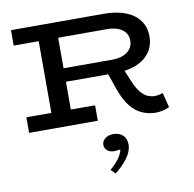

<svg xmlns="http://www.w3.org/2000/svg" viewBox="-106 -793 1273 1263"><g transform="rotate(-10 530.5 -162.0)"><path d="M303 -289V-379H673Q713 -379 744 -391Q775 -403 793 -426.5Q811 -450 811 -483Q811 -515 793.5 -537.5Q776 -560 745 -571.5Q714 -583 673 -583H50V-686H671Q754 -686 814.5 -662.5Q875 -639 907.5 -594.5Q940 -550 940 -488Q940 -427 908 -382Q876 -337 817.5 -313Q759 -289 677 -289ZM50 0V-104L509 -103V0ZM217 -57V-627H347V-57ZM892 14Q847 13 805 -4.5Q763 -22 727.5 -65.5Q692 -109 665 -186L626 -300L731 -313L771 -217Q793 -165 816 -139Q839 -113 862 -104Q885 -95 905 -95Q924 -95 937 -98.5Q950 -102 961 -105L986 -7Q969 2 944.5 8Q920 14 892 14ZM681 189Q681 233 647.5 278.5Q614 324 564 362L535 333Q578 297 599 264Q620 231 622 210Q615 213 604.5 214.5Q594 216 582 216Q553 216 535 201Q517 186 517 163Q517 138 539 121Q561 104 595 104Q633 104 657 126.5Q681 149 681 189Z"/></g></svg>

Font: BioRhyme SemiExpanded SemiBold
Style: Regular
Weight: 600
Width: 6
Designer: Aoife Mooney
Foundry: Aoife Mooney Type
Version: Version 1.600;gftools[0.9.33]